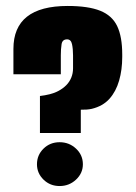

<svg xmlns="http://www.w3.org/2000/svg" viewBox="-20 -613 455 644"><path d="M114 -167V-291Q131 -293 147 -297Q163 -301 176 -308Q191 -316 202 -327Q213 -338 219 -352.5Q225 -367 225 -384V-427Q225 -449 221.5 -465Q218 -481 205 -481Q189 -481 186.5 -464.5Q184 -448 184 -428V-364H25V-449Q25 -593 207 -593Q276 -593 316 -577Q356 -561 373 -525.5Q390 -490 390 -430V-422Q390 -379 379.5 -342.5Q369 -306 347 -281.5Q325 -257 288 -248Q279 -246 270.5 -245.5Q262 -245 251 -245V-167ZM180 11Q148 11 126 -10.5Q104 -32 104 -62Q104 -93 126 -114.5Q148 -136 180 -136Q212 -136 235 -114.5Q258 -93 258 -62Q258 -32 235 -10.5Q212 11 180 11Z"/></svg>

Font: Alumni Sans Thin Black
Style: Regular
Weight: 900
Version: Version 1.018